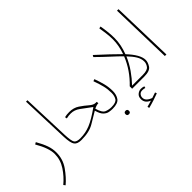

<svg xmlns="http://www.w3.org/2000/svg" viewBox="-120 -1261 2080 2080"><g transform="rotate(-45 920.5 -220.5)"><path d="M185 -93Q185 -148 166 -202.5Q147 -257 106 -329L83 -316Q161 -183 161 -94Q161 -4 110 73.5Q59 151 -12 210L4 230Q69 175 127 93Q185 11 185 -93Z M493 -6Q493 -17 477 -17Q421 -17 404 -41.5Q387 -66 383 -165L363 -714H341L361 -154Q365 -56 388.5 -25.5Q412 5 473 5Q493 5 493 -6Z M950 5Q970 5 970 -6Q970 -17 954 -17Q916 -17 878.5 -31.5Q841 -46 818 -129Q855 -148 884 -148L881 -171H866Q833 -171 795 -204.5Q757 -238 708 -271Q659 -304 593 -304Q552 -304 521 -296L525 -273Q545 -278 560.5 -279.5Q576 -281 593 -281Q648 -281 696.5 -245.5Q745 -210 816 -157Q704 -77 630.5 -47Q557 -17 477 -17L473 5Q595 5 668.5 -40Q742 -85 799 -118Q815 -57 842 -31Q869 -5 898 0Q927 5 950 5Z M1088 -130Q1088 -189 1074.5 -243.5Q1061 -298 1037 -363L1014 -354Q1039 -285 1051.5 -233.5Q1064 -182 1064 -126Q1064 -80 1044.5 -48.5Q1025 -17 954 -17L950 5Q1033 5 1060.5 -34Q1088 -73 1088 -130ZM1060 145Q1060 118 1034 118Q1007 118 1007 145Q1007 171 1034 171Q1060 171 1060 145Z M1440 0Q1526 0 1552 -40.5Q1578 -81 1578 -117Q1578 -197 1466 -316Q1485 -365 1496 -417.5Q1507 -470 1507 -525Q1507 -575 1500 -633Q1493 -691 1487 -719L1464 -714Q1469 -684 1476.5 -630.5Q1484 -577 1484 -527Q1484 -433 1449 -334Q1405 -379 1345.5 -434.5Q1286 -490 1210 -560L1198 -540Q1271 -468 1332.5 -412Q1394 -356 1440 -310Q1379 -157 1253 -37V0ZM1276 -24Q1330 -80 1377.5 -148Q1425 -216 1457 -292Q1504 -243 1529.5 -201Q1555 -159 1555 -116Q1555 -83 1533 -53.5Q1511 -24 1440 -24ZM1407 224 1400 204Q1367 216 1337 225Q1307 216 1284.5 196Q1262 176 1262 147Q1262 124 1276.5 106.5Q1291 89 1319 89Q1341 89 1360 95L1365 75Q1344 67 1319 67Q1291 67 1265.5 87.5Q1240 108 1240 147Q1240 209 1306 235Q1293 239 1274 244.5Q1255 250 1232 256L1237 278Q1278 268 1324.5 253Q1371 238 1407 224Z M1778 0 1758 -714H1735L1754 0Z"/></g></svg>

Font: Noto Sans Arabic Condensed Thin
Style: Regular
Weight: 250
Width: 3
Designer: Nadine Chahine
Foundry: Monotype Imaging Inc.
Version: 1.001